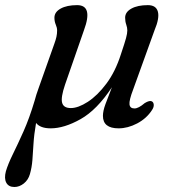

<svg xmlns="http://www.w3.org/2000/svg" viewBox="-77 -490 684 748"><path d="M134.5 -319Q140 -334 142.8 -346.2Q145.5 -358.5 145.5 -371.5Q145.5 -382 140.2 -394.2Q135 -406.5 135 -421Q135 -443 159.2 -456.5Q183.5 -470 223.5 -470Q286.5 -470 250 -372L176.5 -160.5Q159.5 -110.5 165 -89.8Q170.5 -69 199 -69Q227.5 -69 265 -93.2Q302.5 -117.5 337.5 -164.2Q372.5 -211 394 -278.5Q409 -323 414 -341.5Q419 -360 419 -371.5Q419 -382 414.8 -394.2Q410.5 -406.5 410.5 -421Q410.5 -443 434.8 -456.5Q459 -470 499 -470Q531 -470 538 -444.8Q545 -419.5 525 -372L442 -142Q425.5 -99 427.5 -83.2Q429.5 -67.5 447 -67.5Q462.5 -67.5 487 -88.5Q506 -100 515 -95Q521.5 -91 522 -81.5Q522.5 -72 515 -61Q494 -28.5 457.5 -9.2Q421 10 385 10Q324 10 324 -38.5Q324 -57.5 333.8 -84.2Q343.5 -111 359 -150Q300.5 -61.5 236.8 -25.8Q173 10 120.5 10Q80 10 63.5 -11Q55.5 35 53.5 70.2Q51.5 105.5 49.2 134Q47 162.5 39.5 188.5Q33 211 15.8 224.8Q-1.5 238.5 -21 238.5Q-43.5 238.5 -52.5 221.8Q-61.5 205 -54 177Q-45.5 148.5 -26.8 110.5Q-8 72.5 14.8 21.5Q37.5 -29.5 58 -98Q63.5 -119.5 73 -145.5Z"/></svg>

Font: Fraunces 9pt S050
Style: Italic
Weight: 400
Italic angle: -16°
Version: Version 1.000; ttfautohint (v1.8.3)